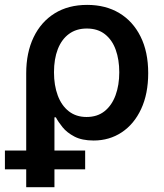

<svg xmlns="http://www.w3.org/2000/svg" viewBox="-39 -573 680 797"><path d="M69.8 204.1V-268.6Q69.8 -354.5 100.6 -418.5Q131.3 -482.4 188 -517.6Q244.6 -552.7 322.8 -552.7Q399.4 -552.7 456.1 -518.8Q512.7 -484.9 544.4 -421.4Q576.2 -357.9 576.2 -269.5Q576.2 -183.6 546.9 -120.6Q517.6 -57.6 466.3 -23.7Q415 10.3 349.6 10.3Q301.3 10.3 270 -6.1Q238.8 -22.5 220.7 -44.9Q202.6 -67.4 192.9 -85.9H187V204.1ZM320.3 -87.4Q365.2 -87.4 395.3 -111.6Q425.3 -135.7 440.7 -177.7Q456.1 -219.7 456.1 -272.9Q456.1 -325.2 441.4 -366.2Q426.8 -407.2 396.7 -430.9Q366.7 -454.6 321.3 -454.6Q277.8 -454.6 247.3 -432.1Q216.8 -409.7 200.9 -368.9Q185.1 -328.1 185.1 -272.9Q185.1 -218.8 200.7 -176.8Q216.3 -134.8 246.6 -111.1Q276.9 -87.4 320.3 -87.4ZM-18.6 129.9V51.8H314.5V129.9Z"/></svg>

Font: Inter Cardless
Style: Medium
Weight: 500
Designer: Rasmus Andersson
Foundry: rsms
Version: Version 4.001;git-9221beed3